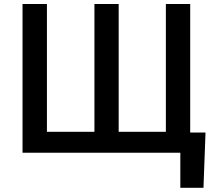

<svg xmlns="http://www.w3.org/2000/svg" viewBox="-20 -747 1063 939"><path d="M985.1 -98.7H910.2V-727.3H791.2V-102.3H560.4V-727.3H441.8V-102.3H209.5V-727.3H90.2V0H861.9V171.5H975.1Z"/></svg>

Font: Magic Ui Pro Semi Bold
Style: Regular
Weight: 600
Designer: Stefan Endress, Andreas Faust
Version: Version 1.000;FEAKit 1.0